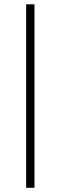

<svg xmlns="http://www.w3.org/2000/svg" viewBox="-20 -720 284 900"><path d="M102.5 160.2V-699.7H141.6V160.2Z"/></svg>

Font: Dynalight
Style: Regular
Weight: 400
Version: Version 1.000